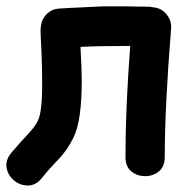

<svg xmlns="http://www.w3.org/2000/svg" viewBox="-36 -556 612 606"><path d="M97 5Q119 -23 147.5 -52Q176 -81 196 -122Q222 -174 222 -302Q222 -339 218 -408Q274 -411 375 -411Q360 -214 360 -61Q360 -30 378.5 -15Q397 0 422 0Q447 0 465.5 -15Q484 -30 484 -61Q484 -216 504 -466Q506 -491 489.5 -511Q473 -531 447 -533H446Q438 -535 430 -535Q394 -535 363 -536Q331 -536 317 -536H291Q286 -536 268 -535Q250 -534 227.5 -533Q205 -532 184 -531Q163 -530 152 -529Q128 -528 111.5 -511.5Q95 -495 93 -472Q92 -466 92 -459Q92 -447 95 -392Q97 -336 97 -301Q98 -205 84 -176Q76 -160 65 -147Q54 -134 35 -114L-1 -73Q-20 -49 -15 -25Q-10 -1 9.5 14.5Q29 30 53.5 29.5Q78 29 97 5Z"/></svg>

Font: Balsamiq Sans
Style: Bold
Weight: 700
Designer: Michael Angeles
Foundry: Balsamiq SRL
Version: Version 1.020; ttfautohint (v1.8.4.7-5d5b);gftools[0.9.26]